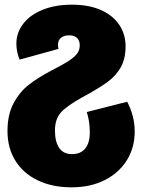

<svg xmlns="http://www.w3.org/2000/svg" viewBox="-20 -574 608 821"><path d="M12 -14Q12 -83 37.5 -131.5Q63 -180 102.5 -211Q142 -242 201 -273Q252 -299 276.5 -315.5Q301 -332 311 -346.5Q321 -361 321 -380Q321 -401 309 -412Q297 -423 276 -423Q254 -423 241 -412.5Q228 -402 228 -383Q228 -373 230 -365L64 -319Q50 -352 50 -387Q50 -434 79 -472Q108 -510 162 -532Q216 -554 288 -554Q359 -554 410.5 -531.5Q462 -509 489.5 -468.5Q517 -428 517 -376Q517 -322 496 -285.5Q475 -249 438.5 -222.5Q402 -196 332 -158Q265 -121 240 -92.5Q215 -64 215 -16Q215 32 233 58.5Q251 85 288 85Q325 85 344.5 61Q364 37 364 -7Q364 -56 351 -95L524 -139Q556 -77 556 -12Q556 57 522.5 111Q489 165 428 196Q367 227 286 227Q204 227 142 197.5Q80 168 46 113.5Q12 59 12 -14Z"/></svg>

Font: FiraGO Heavy
Style: Regular
Weight: 900
Designer: bBox Type
Foundry: bBox Type GmbH
Version: Version 1.001